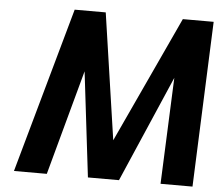

<svg xmlns="http://www.w3.org/2000/svg" viewBox="-52 -798 975 856"><g transform="rotate(5 435.0 -370.0)"><path d="M41 0 248 -740H387L470 -175L732 -740H870L840 0H697L717 -476L511 0H372L316 -470L188 0Z"/></g></svg>

Font: Exo Thin
Style: Bold Italic
Weight: 700
Italic angle: -9°
Version: Version 2.000